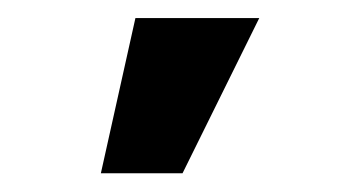

<svg xmlns="http://www.w3.org/2000/svg" viewBox="-20 -799 382 209"><path d="M89.8 -610.4 127.4 -779.3H262.2L178.7 -610.4Z"/></svg>

Font: Inter Tight
Style: Bold
Weight: 700
Designer: Rasmus Andersson
Foundry: rsms
Version: Version 3.004; ttfautohint (v1.8.4.7-5d5b)